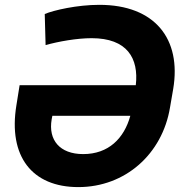

<svg xmlns="http://www.w3.org/2000/svg" viewBox="-20 -757 749 787"><path d="M387.1 -737.2C296.5 -737.2 200.3 -715.2 163.4 -699.6L166.9 -572.1C218.8 -587 296.2 -600.5 355.5 -600.5C501.1 -600.5 549.4 -518.5 536.6 -407.7H60.4L47.2 -325.3C13.1 -116.1 111.2 9.9 301.1 9.9C493.6 9.9 645.2 -125.7 676.8 -316.1L690 -392.8C724.1 -596.6 615.8 -737.2 387.1 -737.2ZM191.8 -267.8 194.6 -282.3H514.2C488.6 -189.6 424.7 -125.4 321 -125.4C224.8 -125.4 177.2 -183.2 191.8 -267.8Z"/></svg>

Font: Margiela Sans
Style: Bold Italic
Weight: 700
Italic angle: -9.39999°
Designer: Stefan Endress, Andreas Faust
Version: Version 1.100;FEAKit 1.0